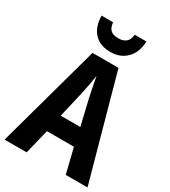

<svg xmlns="http://www.w3.org/2000/svg" viewBox="-223 -1045 1021 1153"><g transform="rotate(30 288.0 -468.0)"><path d="M424 0 382 -171H195L153 0H0L197 -715H377L575 0ZM314 -471Q307 -503 299.5 -541.5Q292 -580 287 -608Q283 -579 276 -542Q269 -505 262 -473L220 -293H356ZM443 -936Q441 -861 398 -817Q355 -773 286 -773Q215 -773 174.5 -815Q134 -857 132 -936H212Q216 -898 234 -883Q252 -868 287 -868Q318 -868 338 -883Q358 -898 362 -936Z"/></g></svg>

Font: Noto Sans Myanmar UI Condensed
Style: Bold
Weight: 700
Width: 3
Designer: Monotype Design Team
Foundry: Monotype Imaging Inc.
Version: Version 2.103; ttfautohint (v1.8.4.7-5d5b)